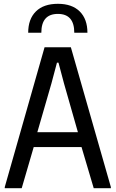

<svg xmlns="http://www.w3.org/2000/svg" viewBox="-20 -988 607 1008"><path d="M5 -6 214 -740H352L562 -6V0H472L408 -216H157L94 0H5ZM389 -294 316 -550 287 -659H279L250 -550L176 -294ZM370 -816Q370 -915 284 -915Q197 -915 197 -816H128Q128 -888 168.5 -928Q209 -968 284 -968Q358 -968 398.5 -928Q439 -888 439 -816Z"/></svg>

Font: Encode Sans Compressed
Style: Medium
Weight: 500
Designer: Pablo Impallari, Andres Torresi
Foundry: Pablo Impallari, Andres Torresi
Version: Version 1.000; ttfautohint (v1.00) -l 8 -r 50 -G 200 -x 14 -